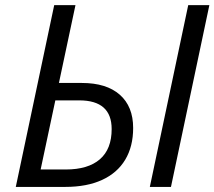

<svg xmlns="http://www.w3.org/2000/svg" viewBox="-20 -734 842 754"><path d="M192.9 -713.9H276.4L211.4 -408.2H301.3Q397.9 -408.2 450.4 -362.1Q502.9 -315.9 502.9 -231.4Q502.9 -158.7 471.7 -106.7Q440.4 -54.7 380.6 -27.3Q320.8 0 236.8 0H42ZM418.5 -227.1Q418.5 -339.8 291.5 -339.8H197.3L139.6 -68.4H238.3Q325.7 -68.4 372.1 -108.4Q418.5 -148.4 418.5 -227.1ZM719.2 -713.9H802.2L651.4 0H568.4Z"/></svg>

Font: Viking Open Sans
Style: Italic
Weight: 400
Italic angle: -12°
Foundry: Ascender Corporation
Version: Version 2.000